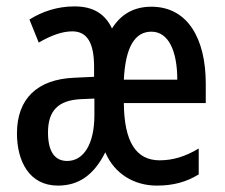

<svg xmlns="http://www.w3.org/2000/svg" viewBox="-20 -570 702 600"><path d="M453 -549C399 -549 358 -526 330 -481C308 -527 271 -550 213 -550C159 -550 112 -534 72 -509L101 -437C141 -460 175 -472 206 -472C253 -472 274 -435 274 -361V-330L211 -327C97 -322 33 -262 33 -153C33 -67 71 10 161 10C225 10 273 -22 309 -94C338 -26 400 10 470 10C521 10 562 -1 601 -25V-106C560 -81 520 -69 479 -69C405 -69 368 -127 367 -248H623V-309C623 -447 568 -549 453 -549ZM453 -471C508 -471 534 -408 534 -321H367C372 -424 402 -471 453 -471ZM230 -260 275 -262V-210C275 -121 242 -67 190 -67C152 -67 130 -95 130 -156C130 -224 162 -256 230 -260Z"/></svg>

Font: Noto Sans Arabic ExtCond Med
Style: Regular
Weight: 500
Width: 2
Designer: Monotype Design Team, Nadine Chahine, Nizar Qandah and Khaled Hosny
Foundry: Monotype Imaging Inc.
Version: Version 2.012